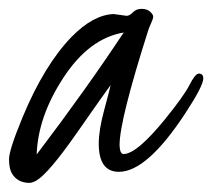

<svg xmlns="http://www.w3.org/2000/svg" viewBox="-21 -392 477 432"><path d="M257.3 -318.8C201.3 -234.2 136.1 -142.7 61.5 -44.4C63.5 -101.1 83.3 -158.4 121.1 -216.3C159.8 -275.9 205.2 -310.1 257.3 -318.8ZM234.9 -360.4C204.3 -359.4 172.7 -342.3 140.1 -309.1C98.8 -266.4 61.8 -205.7 29.3 -127C9.1 -78.1 -0.9 -47 -0.7 -33.4C-0.6 -19.9 1.5 -9.6 5.4 -2.4C13.8 12.2 27.3 19.5 45.9 19.5C50.1 19.2 55.2 17.4 61 14.2C79.6 3.1 110.2 -33 152.8 -94.2C195.5 -155.4 220.5 -190.9 228 -200.7C226.4 -193.2 221.5 -174.4 213.4 -144.3C205.2 -114.2 201.2 -89 201.2 -68.8C201.2 -26.5 216.3 -5.4 246.6 -5.4C288.6 -5.4 338.4 -49.3 396 -137.2C423 -178.2 436.5 -204.6 436.5 -216.3C436.2 -222.5 433.1 -225.9 427.2 -226.6C426.6 -226.2 425.8 -226.1 424.8 -226.1C419.9 -225.1 413.3 -216.5 405 -200.2C396.7 -183.9 378.4 -158.4 350.1 -123.5C307.8 -71.5 276.7 -45.4 256.8 -45.4C251.3 -45.7 248.4 -52.4 248 -65.4C248 -102.9 269.7 -189.5 313 -325.2C313.6 -327.5 315.6 -332.2 318.8 -339.4C322.1 -346.5 323.7 -351.6 323.7 -354.7C323.7 -357.8 321.4 -361.5 316.7 -365.7C311.9 -370 305.6 -372.1 297.6 -372.1C289.6 -372.1 283.1 -369.5 278.1 -364.3C273 -359 268.2 -356.4 263.7 -356.4Z"/></svg>

Font: Kristi
Style: Medium
Weight: 400
Italic angle: -15°
Version: Version 1.003